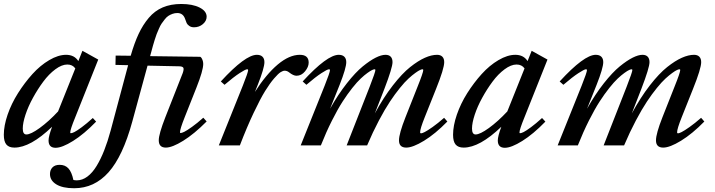

<svg xmlns="http://www.w3.org/2000/svg" viewBox="-24 -746 3667 985"><path d="M49.8 11.2Q22 11.2 8.8 -4.4Q-4.4 -20 -4.4 -54.7Q-4.4 -101.1 15.1 -158Q34.7 -214.8 68.4 -268.1Q102.1 -321.3 142.3 -366Q182.6 -410.6 228.8 -437.7Q274.9 -464.8 314.9 -464.8Q357.4 -464.8 377.9 -432.6L398.9 -485.4L480 -440.4L361.3 -142.6Q336.4 -81.5 336.4 -66.9Q336.4 -62.5 338.9 -62.5Q345.2 -62.5 357.7 -68.6Q370.1 -74.7 395.3 -93.3Q420.4 -111.8 452.1 -140.6L469.2 -122.1Q407.2 -58.1 350.8 -22.9Q294.4 12.2 261.2 12.2Q225.1 12.2 225.1 -25.4Q225.1 -46.9 243.2 -95.7Q131.8 11.2 49.8 11.2ZM92.8 -86.4Q92.8 -56.2 111.3 -56.2Q133.8 -56.2 179.7 -89.4Q225.6 -122.6 273.9 -174.3L362.3 -395Q348.1 -415 321.3 -415Q293 -415 259.8 -390.4Q226.6 -365.7 198 -327.1Q169.4 -288.6 145.3 -244.6Q121.1 -200.7 106.9 -158Q92.8 -115.2 92.8 -86.4Z M356.4 219.7Q296.9 219.7 264.6 199.7Q232.4 179.7 232.4 147Q232.4 126 245.1 112.8Q257.8 99.6 282.2 99.6Q310.1 99.6 326.9 117.9Q343.8 136.2 352.5 177.2Q359.9 179.2 370.1 179.2Q398.4 179.2 424.3 159.9Q450.2 140.6 471.7 105.2Q493.2 69.8 510.7 25.1Q528.3 -19.5 543.5 -75.7L633.3 -411.6L568.4 -413.1L569.3 -460.9L646.5 -460Q665.5 -525.9 687.3 -572.3Q709 -618.7 739.3 -654.5Q769.5 -690.4 810.8 -708Q852.1 -725.6 905.8 -725.6Q963.9 -725.6 1000 -707.3Q1036.1 -689 1036.1 -660.2Q1036.1 -638.7 1016.8 -622.3Q997.6 -606 971.2 -606Q957 -606 947.3 -612.8Q937.5 -619.6 933.8 -627.2Q930.2 -634.8 926.3 -647Q916 -679.2 885.7 -679.2Q872.6 -679.2 860.6 -674.8Q848.6 -670.4 839.4 -664.3Q830.1 -658.2 820.8 -646.2Q811.5 -634.3 804.9 -624.8Q798.3 -615.2 791 -598.1Q783.7 -581.1 779.5 -570.8Q775.4 -560.5 769.3 -540.5Q763.2 -520.5 760.7 -511.7Q758.3 -502.9 752.9 -482.9L746.1 -458L1002.9 -454.6Q1004.4 -454.6 1008.1 -450.7Q1011.7 -446.8 1015.1 -437.7Q1018.6 -428.7 1018.6 -418Q1018.6 -384.3 983.9 -296.9L923.3 -144Q899.4 -84 899.4 -67.4Q899.4 -63.5 902.3 -63.5Q908.2 -63.5 921.4 -69.8Q934.6 -76.2 960.9 -95Q987.3 -113.8 1019 -142.1L1036.1 -123Q972.2 -58.6 915.8 -23.7Q859.4 11.2 826.7 11.2Q790.5 11.2 790.5 -26.4Q790.5 -58.1 824.2 -144.5L913.6 -371.6Q920.4 -391.6 916.5 -398.4Q912.6 -405.3 896 -405.8L732.9 -409.2L654.3 -121.1Q606 55.7 533 137.7Q460 219.7 356.4 219.7Z M1098.6 0 1221.7 -306.6Q1249 -375 1249 -386.7Q1249 -390.6 1244.1 -390.6Q1235.4 -390.6 1205.1 -370.8Q1174.8 -351.1 1127.9 -311L1108.9 -328.1Q1234.4 -464.8 1293.9 -464.8Q1312.5 -464.8 1322.5 -455.1Q1332.5 -445.3 1332.5 -427.2Q1332.5 -397 1298.3 -310.5L1283.7 -274.4Q1341.3 -364.7 1400.6 -414.8Q1460 -464.8 1514.2 -464.8Q1559.6 -464.8 1559.6 -424.8Q1559.6 -402.8 1541 -380.1Q1522.5 -357.4 1497.1 -357.4Q1481 -357.4 1459.5 -374.5Q1448.7 -383.3 1436 -383.3Q1428.2 -383.3 1416 -376Q1403.8 -368.7 1382.1 -343.5Q1360.4 -318.4 1335.9 -278.8Q1311.5 -239.3 1277.1 -166.7Q1242.7 -94.2 1206.5 0Z M1518.6 0 1641.6 -306.6Q1668.9 -375 1668.9 -386.7Q1668.9 -390.6 1664.1 -390.6Q1655.3 -390.6 1625 -370.8Q1594.7 -351.1 1547.9 -311L1528.8 -328.1Q1654.3 -464.8 1713.9 -464.8Q1732.4 -464.8 1742.4 -455.1Q1752.4 -445.3 1752.4 -427.2Q1752.4 -397 1718.3 -310.5L1669.4 -188.5Q1710.9 -262.2 1755.4 -318.6Q1799.8 -375 1836.9 -405.3Q1874 -435.5 1903.3 -450.2Q1932.6 -464.8 1953.6 -464.8Q1971.2 -464.8 1980.5 -455.1Q1989.7 -445.3 1989.7 -427.2Q1989.7 -398.9 1947.8 -289.6L1898.9 -164.1Q1943.8 -246.6 1991.5 -307.9Q2039.1 -369.1 2080.3 -401.9Q2121.6 -434.6 2155.8 -449.7Q2189.9 -464.8 2218.3 -464.8Q2235.8 -464.8 2245.4 -455.1Q2254.9 -445.3 2254.9 -427.2Q2254.9 -394 2212.9 -289.6L2154.8 -144Q2131.3 -85.4 2131.3 -67.4Q2131.3 -62 2136.2 -62Q2141.6 -62 2154.8 -68.6Q2168 -75.2 2195.1 -94.2Q2222.2 -113.3 2254.4 -141.6L2271 -122.6Q2209 -59.1 2151.4 -23.9Q2093.8 11.2 2060.1 11.2Q2022.9 11.2 2022.9 -25.9Q2022.9 -60.1 2056.2 -144.5L2118.2 -301.3Q2147.5 -374 2147.5 -387.2Q2147.5 -390.6 2142.6 -390.6Q2139.6 -390.6 2131.1 -387Q2122.6 -383.3 2106.7 -371.8Q2090.8 -360.4 2071.8 -343Q2052.7 -325.7 2027.6 -294.7Q2002.4 -263.7 1976.6 -224.9Q1950.7 -186 1919.7 -127.4Q1888.7 -68.8 1859.4 0H1754.4L1872.6 -301.3Q1901.9 -376.5 1901.9 -387.2Q1901.9 -390.6 1897 -390.6Q1894 -390.6 1885.5 -387Q1877 -383.3 1861.1 -371.8Q1845.2 -360.4 1826.7 -343Q1808.1 -325.7 1783.4 -294.7Q1758.8 -263.7 1733.6 -224.9Q1708.5 -186 1679 -127.4Q1649.4 -68.8 1622.1 0Z M2354.5 11.2Q2326.7 11.2 2313.5 -4.4Q2300.3 -20 2300.3 -54.7Q2300.3 -101.1 2319.8 -158Q2339.4 -214.8 2373 -268.1Q2406.7 -321.3 2447 -366Q2487.3 -410.6 2533.4 -437.7Q2579.6 -464.8 2619.6 -464.8Q2662.1 -464.8 2682.6 -432.6L2703.6 -485.4L2784.7 -440.4L2666 -142.6Q2641.1 -81.5 2641.1 -66.9Q2641.1 -62.5 2643.6 -62.5Q2649.9 -62.5 2662.4 -68.6Q2674.8 -74.7 2700 -93.3Q2725.1 -111.8 2756.8 -140.6L2773.9 -122.1Q2711.9 -58.1 2655.5 -22.9Q2599.1 12.2 2565.9 12.2Q2529.8 12.2 2529.8 -25.4Q2529.8 -46.9 2547.9 -95.7Q2436.5 11.2 2354.5 11.2ZM2397.5 -86.4Q2397.5 -56.2 2416 -56.2Q2438.5 -56.2 2484.4 -89.4Q2530.3 -122.6 2578.6 -174.3L2667 -395Q2652.8 -415 2626 -415Q2597.7 -415 2564.5 -390.4Q2531.2 -365.7 2502.7 -327.1Q2474.1 -288.6 2450 -244.6Q2425.8 -200.7 2411.6 -158Q2397.5 -115.2 2397.5 -86.4Z M2836.9 0 2960 -306.6Q2987.3 -375 2987.3 -386.7Q2987.3 -390.6 2982.4 -390.6Q2973.6 -390.6 2943.4 -370.8Q2913.1 -351.1 2866.2 -311L2847.2 -328.1Q2972.7 -464.8 3032.2 -464.8Q3050.8 -464.8 3060.8 -455.1Q3070.8 -445.3 3070.8 -427.2Q3070.8 -397 3036.6 -310.5L2987.8 -188.5Q3029.3 -262.2 3073.7 -318.6Q3118.2 -375 3155.3 -405.3Q3192.4 -435.5 3221.7 -450.2Q3251 -464.8 3272 -464.8Q3289.6 -464.8 3298.8 -455.1Q3308.1 -445.3 3308.1 -427.2Q3308.1 -398.9 3266.1 -289.6L3217.3 -164.1Q3262.2 -246.6 3309.8 -307.9Q3357.4 -369.1 3398.7 -401.9Q3439.9 -434.6 3474.1 -449.7Q3508.3 -464.8 3536.6 -464.8Q3554.2 -464.8 3563.7 -455.1Q3573.2 -445.3 3573.2 -427.2Q3573.2 -394 3531.2 -289.6L3473.1 -144Q3449.7 -85.4 3449.7 -67.4Q3449.7 -62 3454.6 -62Q3460 -62 3473.1 -68.6Q3486.3 -75.2 3513.4 -94.2Q3540.5 -113.3 3572.8 -141.6L3589.4 -122.6Q3527.3 -59.1 3469.7 -23.9Q3412.1 11.2 3378.4 11.2Q3341.3 11.2 3341.3 -25.9Q3341.3 -60.1 3374.5 -144.5L3436.5 -301.3Q3465.8 -374 3465.8 -387.2Q3465.8 -390.6 3460.9 -390.6Q3458 -390.6 3449.5 -387Q3440.9 -383.3 3425 -371.8Q3409.2 -360.4 3390.1 -343Q3371.1 -325.7 3345.9 -294.7Q3320.8 -263.7 3294.9 -224.9Q3269 -186 3238 -127.4Q3207 -68.8 3177.7 0H3072.8L3190.9 -301.3Q3220.2 -376.5 3220.2 -387.2Q3220.2 -390.6 3215.3 -390.6Q3212.4 -390.6 3203.9 -387Q3195.3 -383.3 3179.4 -371.8Q3163.6 -360.4 3145 -343Q3126.5 -325.7 3101.8 -294.7Q3077.1 -263.7 3052 -224.9Q3026.9 -186 2997.3 -127.4Q2967.8 -68.8 2940.4 0Z"/></svg>

Font: Elstob 6pt SemiBold
Style: Italic
Weight: 600
Italic angle: -20°
Designer: Peter S. Baker
Version: Version 1.015